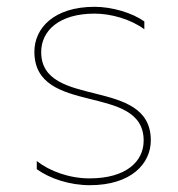

<svg xmlns="http://www.w3.org/2000/svg" viewBox="-20 -541 523 564"><path d="M244 3C365 3 423 -60 423 -129C423 -317 101 -219 101 -388C101 -451 154 -501 258 -501C307 -501 365 -484 404 -455V-478C369 -503 310 -521 258 -521C138 -521 81 -458 81 -389C81 -198 402 -299 402 -128C402 -67 351 -17 243 -17C184 -17 126 -38 88 -68V-44C127 -16 185 3 244 3Z"/></svg>

Font: Chess Sans Thin
Style: Regular
Weight: 100
Designer: Wolf Bōese
Foundry: Wolf Bōese
Version: Version 7.223;Glyphs 3.3 (3306)